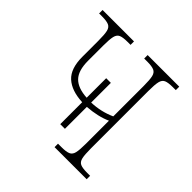

<svg xmlns="http://www.w3.org/2000/svg" viewBox="-145 -661 786 786"><g transform="rotate(45 248.0 -268.0)"><path d="M226 -83V-210Q162 -213 128.5 -243.5Q95 -274 95 -342V-434Q95 -471 91 -488Q87 -505 74 -510.5Q61 -516 35 -516H18V-536H200V-516H183Q156 -516 143.5 -510.5Q131 -505 127 -488Q123 -471 123 -434V-347Q123 -290 148 -264.5Q173 -239 226 -236V-349H253V-235Q309 -237 357 -259V-434Q357 -471 353 -488Q349 -505 336 -510.5Q323 -516 297 -516H279V-536H462V-516H445Q418 -516 405.5 -510.5Q393 -505 389 -488Q385 -471 385 -434V-102Q385 -65 389 -48Q393 -31 405.5 -25.5Q418 -20 445 -20H462V0H276V-20H297Q323 -20 336 -25.5Q349 -31 353 -48Q357 -65 357 -102V-234Q335 -224 308.5 -218Q282 -212 253 -210V-83Z"/></g></svg>

Font: Noto Serif Condensed Thin
Style: Regular
Weight: 100
Width: 3
Designer: Monotype Design Team
Foundry: Monotype Imaging Inc.
Version: Version 2.013; ttfautohint (v1.8.4.7-5d5b)